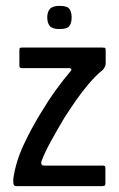

<svg xmlns="http://www.w3.org/2000/svg" viewBox="-20 -634 407 654"><path d="M25 -23Q33 -81 59.5 -138.5Q86 -196 122 -254Q146 -294 171.5 -329Q197 -364 220 -391Q223 -395 223.5 -397.5Q224 -400 217 -402H56Q51 -402 48.5 -403.5Q46 -405 46 -411V-462Q46 -470 48.5 -471Q51 -472 57 -472H329Q338 -472 339 -469.5Q340 -467 340 -459V-417Q340 -412 336 -404Q332 -396 323 -390Q303 -373 281 -347Q259 -321 238.5 -291.5Q218 -262 200 -234Q175 -192 153.5 -153Q132 -114 121 -84Q120 -80 121 -75Q122 -70 131 -70H330Q336 -70 337.5 -68Q339 -66 339 -59V-9Q339 -3 336 -1.5Q333 0 326 0H37Q30 0 27.5 -3.5Q25 -7 25 -23ZM224 -575Q224 -555 216 -545Q208 -535 183 -535Q159 -535 150 -545Q141 -555 141 -575Q141 -593 150 -603.5Q159 -614 183 -614Q209 -614 216.5 -603.5Q224 -593 224 -575Z"/></svg>

Font: Glory Thin Medium
Style: Regular
Weight: 500
Version: Version 1.011